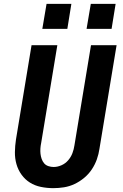

<svg xmlns="http://www.w3.org/2000/svg" viewBox="-20 -970 640 998"><path d="M257 8Q224 8 192.5 1.5Q161 -5 135.5 -21Q110 -37 92 -62Q74 -87 65.5 -117Q57 -147 57.5 -179.5Q58 -212 63 -245L144 -735H278L194 -227Q191 -213 190 -198.5Q189 -184 190.5 -170.5Q192 -157 196.5 -144Q201 -131 209.5 -121Q218 -111 231.5 -106.5Q245 -102 259 -102Q279 -102 299.5 -111Q320 -120 334.5 -137Q349 -154 356.5 -174Q364 -194 367 -215L453 -735H586L497 -197Q493 -169 483.5 -142Q474 -115 457.5 -90Q441 -65 417.5 -45.5Q394 -26 367.5 -13.5Q341 -1 313 3.5Q285 8 257 8ZM430 -820 452 -950H581L560 -820ZM200 -820 222 -950H351L330 -820Z"/></svg>

Font: Iosevka SS04 XBd Ex Obl
Style: Regular
Weight: 800
Width: 7
Italic angle: -9°
Monospace: yes
Designer: Belleve Invis
Foundry: Belleve Invis
Version: Version 19.0.0; ttfautohint (v1.8.4)